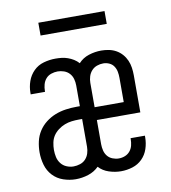

<svg xmlns="http://www.w3.org/2000/svg" viewBox="-81 -779 762 857"><g transform="rotate(-10 300.0 -350.5)"><path d="M194 8Q166 8 138 -1.5Q110 -11 90.5 -32Q71 -53 63 -81Q55 -109 55 -138Q55 -163 60.5 -187.5Q66 -212 79.5 -233Q93 -254 113 -269.5Q133 -285 156 -294Q179 -303 204 -306.5Q229 -310 254 -310H268V-404Q268 -419 264 -433.5Q260 -448 250 -459Q240 -470 225.5 -475Q211 -480 197 -480Q182 -480 167.5 -475Q153 -470 143.5 -459Q134 -448 130 -433.5Q126 -419 126 -404Q126 -403 126 -402Q126 -401 126 -400H61Q61 -401 61 -403Q61 -405 61 -407Q61 -434 70 -459.5Q79 -485 98 -504Q117 -523 143.5 -530.5Q170 -538 197 -538Q211 -538 225 -536.5Q239 -535 253 -530Q267 -525 279 -517.5Q291 -510 301 -499Q320 -520 348 -529Q376 -538 405 -538Q422 -538 439.5 -534.5Q457 -531 472 -522.5Q487 -514 498.5 -501Q510 -488 517 -472Q524 -456 526.5 -438.5Q529 -421 529 -404V-236H332V-126Q332 -112 335.5 -97.5Q339 -83 348 -72Q357 -61 371 -55.5Q385 -50 399 -50Q414 -50 427.5 -55.5Q441 -61 450 -72Q459 -83 462.5 -97Q466 -111 466 -126Q466 -127 466 -128Q466 -129 466 -130H531Q531 -128 531 -126.5Q531 -125 531 -123Q531 -96 522.5 -70.5Q514 -45 495.5 -26.5Q477 -8 451.5 0Q426 8 399 8Q372 8 344.5 -1Q317 -10 299 -30Q279 -10 251 -1Q223 8 194 8ZM332 -294H464V-404Q464 -418 461.5 -431.5Q459 -445 451.5 -456.5Q444 -468 431 -474Q418 -480 404 -480Q389 -480 375 -475Q361 -470 351 -459Q341 -448 336.5 -433.5Q332 -419 332 -404ZM194 -50Q209 -50 224 -55Q239 -60 249 -71Q259 -82 263.5 -96.5Q268 -111 268 -126V-252H254Q237 -252 220.5 -250Q204 -248 188.5 -242Q173 -236 159 -225.5Q145 -215 136 -201.5Q127 -188 123.5 -171Q120 -154 120 -138Q120 -121 123.5 -105Q127 -89 137 -76Q147 -63 162.5 -56.5Q178 -50 194 -50ZM150 -651V-709H450V-651Z"/></g></svg>

Font: Iosevka Curly Slab LtEx
Style: Regular
Weight: 300
Width: 7
Monospace: yes
Designer: Belleve Invis
Foundry: Belleve Invis
Version: Version 11.1.0; ttfautohint (v1.8.3)